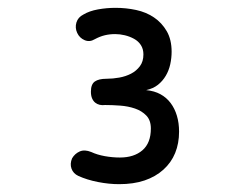

<svg xmlns="http://www.w3.org/2000/svg" viewBox="-20 -900 640 490"><path d="M180 -451Q167 -457 162.5 -469.5Q158 -482 164 -496Q171 -508 183.5 -513.5Q196 -519 213 -512Q228 -505 247.5 -501.5Q267 -498 286 -498Q322 -498 343.5 -516.5Q365 -535 365 -572Q365 -593 353.5 -605Q342 -617 324.5 -623Q307 -629 286.5 -630.5Q266 -632 248 -632Q241 -631 234.5 -632.5Q228 -634 223 -638Q218 -642 215 -649Q212 -656 212 -666Q212 -685 222 -692Q232 -699 252 -699Q268 -699 284.5 -702Q301 -705 314.5 -712Q328 -719 337 -731Q346 -743 346 -761Q346 -775 339.5 -785Q333 -795 322 -801Q311 -807 298.5 -810Q286 -813 274 -813Q260 -813 247.5 -810Q235 -807 222 -800Q209 -792 196 -797.5Q183 -803 177 -816Q171 -829 175 -842.5Q179 -856 193 -863Q208 -872 230 -876Q252 -880 275 -880Q302 -880 327.5 -874.5Q353 -869 373 -855.5Q393 -842 405.5 -820.5Q418 -799 418 -768Q418 -752 414.5 -736Q411 -720 403 -706.5Q395 -693 383 -683.5Q371 -674 353 -670Q374 -668 389.5 -659.5Q405 -651 415.5 -637Q426 -623 431.5 -604.5Q437 -586 437 -564Q437 -534 427 -509.5Q417 -485 397 -467Q377 -449 349 -439.5Q321 -430 284 -430Q258 -430 230 -435.5Q202 -441 180 -451Z"/></svg>

Font: Maple Mono NF
Style: Regular
Weight: 400
Monospace: yes
Designer: subframe7536
Version: Version 7.000